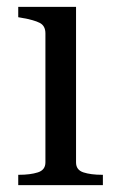

<svg xmlns="http://www.w3.org/2000/svg" viewBox="-20 -538 342 558"><path d="M201 -518V-66Q201 -44 222.5 -37Q244 -30 277 -30H279V0H33V-30H35Q68 -30 90 -37Q112 -44 112 -66V-441Q112 -463 95.5 -471.5Q79 -480 44 -486L33 -488V-518Z"/></svg>

Font: Roboto Serif 144pt
Style: Regular
Weight: 400
Version: Version 1.008